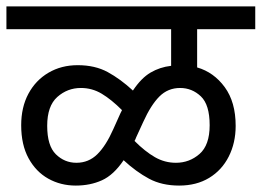

<svg xmlns="http://www.w3.org/2000/svg" viewBox="-20 -642 815 598"><path d="M0 -551V-622H775V-551H594V-432Q646 -417 680 -370.5Q714 -324 714 -250Q714 -197 692.5 -154.5Q671 -112 631.5 -88Q592 -64 538 -64Q484 -64 444 -85.5Q404 -107 365 -143Q334 -97 297.5 -80.5Q261 -64 216 -64Q169 -64 130.5 -85.5Q92 -107 69 -149Q46 -191 46 -252Q46 -308 68.5 -350Q91 -392 131 -415.5Q171 -439 222 -439Q276 -439 315.5 -417.5Q355 -396 394 -360Q420 -399 449 -416Q478 -433 513 -437V-551ZM404 -214Q402 -208 399 -203Q432 -170 462.5 -152.5Q493 -135 528 -135Q570 -135 601.5 -162.5Q633 -190 633 -252Q633 -316 605.5 -342Q578 -368 541 -368Q503 -368 476.5 -341.5Q450 -315 426 -262ZM127 -250Q127 -188 154 -161.5Q181 -135 218 -135Q256 -135 283 -161.5Q310 -188 333 -240L355 -289Q358 -295 360 -299Q327 -332 297 -350Q267 -368 232 -368Q190 -368 158.5 -340Q127 -312 127 -250Z"/></svg>

Font: RS Noto Sans
Style: Regular
Weight: 400
Designer: Monotype Design Team
Foundry: Monotype Imaging Inc.
Version: Version 3.10